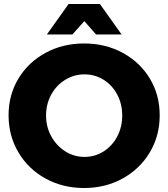

<svg xmlns="http://www.w3.org/2000/svg" viewBox="-20 -930 844 963"><path d="M781 -352Q781 -249 731.5 -166Q682 -83 595.5 -35Q509 13 402 13Q295 13 208.5 -34.5Q122 -82 72.5 -165.5Q23 -249 23 -352Q23 -454 72.5 -536Q122 -618 208.5 -665Q295 -712 402 -712Q509 -712 595.5 -665Q682 -618 731.5 -536Q781 -454 781 -352ZM211 -351Q211 -293 237.5 -245.5Q264 -198 308 -170.5Q352 -143 404 -143Q456 -143 499.5 -170.5Q543 -198 568 -245.5Q593 -293 593 -351Q593 -408 568 -455.5Q543 -503 499.5 -530Q456 -557 404 -557Q352 -557 307.5 -530Q263 -503 237 -455.5Q211 -408 211 -351ZM590 -757H462L403 -824L343 -757H215L324 -910H481Z"/></svg>

Font: Montserrat V1
Style: Bold
Weight: 700
Designer: Julieta Ulanovsky
Foundry: Julieta Ulanovsky
Version: Version 6.001